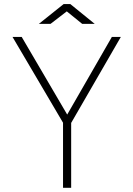

<svg xmlns="http://www.w3.org/2000/svg" viewBox="-20 -900 639 920"><path d="M321 -311V0H282V-312L40 -723H84L302 -351L516 -723H559ZM300 -845.5 222 -785.5H166L285 -880.5H317L434 -785.5H374Z"/></svg>

Font: Public Sans VF
Style: Regular
Weight: 400
Designer: Pablo Impallari, Rodrigo Fuenzalida (Modified by Dan O. Williams and USWDS)
Version: Version 1.003